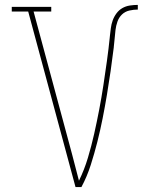

<svg xmlns="http://www.w3.org/2000/svg" viewBox="-20 -763 640 783"><path d="M288 0 95 -716H28V-735H189V-716H117L244 -245Q259 -190 273.5 -135.5Q288 -81 302 -26Q324 -71 338.5 -119.5Q353 -168 364 -217Q375 -266 384.5 -315.5Q394 -365 401.5 -414.5Q409 -464 416 -514Q423 -564 428 -614V-615Q430 -632 432 -648Q434 -664 439.5 -679.5Q445 -695 455 -708.5Q465 -722 479 -730Q493 -738 509.5 -740.5Q526 -743 542 -743V-724Q525 -724 507.5 -720Q490 -716 477.5 -704Q465 -692 459 -675Q453 -658 451 -640.5Q449 -623 447.5 -605.5Q446 -588 444 -571V-570Q438 -521 431 -472.5Q424 -424 416 -376Q408 -328 398.5 -280Q389 -232 377 -184.5Q365 -137 350 -90Q335 -43 312 0Z"/></svg>

Font: Iosevka HT Thin Extended
Style: Regular
Weight: 100
Width: 7
Monospace: yes
Designer: Belleve Invis
Foundry: Belleve Invis
Version: Version 32.3.0; ttfautohint (v1.8.4)